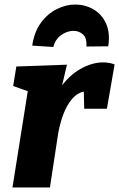

<svg xmlns="http://www.w3.org/2000/svg" viewBox="-20 -826 525 846"><path d="M35 0 115 -504 174 -399 38 -447 52 -533 275 -541 238 -383 186 -290Q203 -378 243 -435.5Q283 -493 334 -522Q385 -551 434 -551Q463 -551 485 -542L451 -347H351L349 -436L367 -423Q343 -425 322 -411.5Q301 -398 284 -372Q267 -346 255 -311Q243 -276 236 -236L200 0ZM311 -806Q355 -806 391.5 -785Q428 -764 447 -723Q466 -682 457 -622L361 -621Q363 -659 345.5 -674.5Q328 -690 304 -690Q275 -690 249 -671Q223 -652 215 -619L122 -625Q131 -686 160.5 -726Q190 -766 230.5 -786Q271 -806 311 -806Z"/></svg>

Font: Bitter Thin ExtraBold
Style: Italic
Weight: 800
Italic angle: -9°
Version: Version 2.002